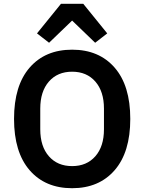

<svg xmlns="http://www.w3.org/2000/svg" viewBox="-20 -969 752 1001"><path d="M235.8 -746.1 172.9 -794.9 297.9 -949.2H414.1L539.1 -794.9L476.1 -746.1L356 -861.8ZM577.6 -81.5Q496.1 12.2 356 12.2Q215.8 12.2 134.5 -81.5Q53.2 -175.3 53.2 -349.1Q53.2 -522.9 134.5 -616.5Q215.8 -710 356 -710Q496.1 -710 577.6 -616.5Q659.2 -522.9 659.2 -349.1Q659.2 -175.3 577.6 -81.5ZM522 -294.9V-402.8Q522 -492.2 477.1 -543.7Q432.1 -595.2 356 -595.2Q279.8 -595.2 234.9 -543.7Q189.9 -492.2 189.9 -402.8V-294.9Q189.9 -205.6 234.9 -154.3Q279.8 -103 356 -103Q432.1 -103 477.1 -154.3Q522 -205.6 522 -294.9Z"/></svg>

Font: Anuphan SemiBold
Style: Bold
Weight: 600
Designer: Mike Abbink, Paul van der Laan, Pieter van Rosmalen, Mint Tantisuwanna
Foundry: Bold Monday; Cadson Demak
Version: Version 3.002;hotconv 1.0.109;makeotfexe 2.5.65596